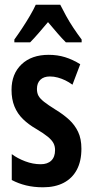

<svg xmlns="http://www.w3.org/2000/svg" viewBox="-20 -786 393 816"><path d="M326 -154Q326 -101 306.5 -64.5Q287 -28 250.5 -9Q214 10 163 10Q124 10 91 2Q58 -6 30 -21V-131Q54 -113 87 -100.5Q120 -88 153 -88Q182 -88 198 -103.5Q214 -119 214 -148Q214 -165 207 -178Q200 -191 183 -205Q166 -219 134 -238Q101 -257 77.5 -280Q54 -303 41.5 -333.5Q29 -364 29 -404Q29 -472 71.5 -512.5Q114 -553 187 -553Q224 -553 256.5 -543Q289 -533 321 -513L288 -426Q273 -437 257.5 -444.5Q242 -452 225.5 -456.5Q209 -461 192 -461Q166 -461 151.5 -447Q137 -433 137 -408Q137 -391 143.5 -379Q150 -367 167 -353.5Q184 -340 216 -320Q249 -300 273.5 -277.5Q298 -255 312 -225.5Q326 -196 326 -154ZM236 -766Q247 -744 261 -718.5Q275 -693 292 -667.5Q309 -642 327 -618V-606H260Q243 -623 224 -645Q205 -667 184 -692Q163 -667 143 -644Q123 -621 108 -606H41V-618Q57 -640 74.5 -666.5Q92 -693 107.5 -719.5Q123 -746 132 -766Z"/></svg>

Font: Noto Sans Display ExtraCondensed SemiBold
Style: Regular
Weight: 600
Width: 2
Designer: Monotype Design Team
Foundry: Monotype Imaging Inc.
Version: Version 2.003